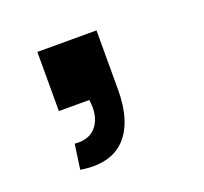

<svg xmlns="http://www.w3.org/2000/svg" viewBox="-64 -215 458 432"><g transform="rotate(-20 164.5 0.5)"><path d="M204.1 0Q204.1 77.1 168.5 114.5Q132.8 151.9 62.5 140.6L70.8 81.1Q106.9 84.5 124 61.5Q141.1 38.6 135.3 0H62.5V-141.6H204.1Z"/></g></svg>

Font: Manrope3 ExtraBold
Style: Bold
Weight: 800
Width: 4
Designer: Mikhail Sharanda
Foundry: Mikhail Sharanda
Version: Version 3.000;PS 003.000;hotconv 1.0.88;makeotf.lib2.5.64775